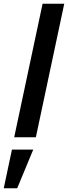

<svg xmlns="http://www.w3.org/2000/svg" viewBox="-88 -735 364 1028"><path d="M-12 0 140 -715H256L104 0ZM-68 273 -24 66H90L4 273Z"/></svg>

Font: Radio Canada Big Medium
Style: Italic
Weight: 500
Italic angle: -12°
Designer: Étienne Aubert Bonn
Foundry: Coppers and Brasses
Version: Version 1.001